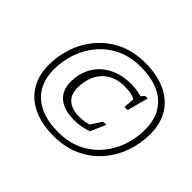

<svg xmlns="http://www.w3.org/2000/svg" viewBox="-154 -939 1181 1181"><g transform="rotate(45 436.0 -349.0)"><path d="M455 -185.5Q477 -185.5 503.2 -190Q529.5 -194.5 552.5 -205L514.5 -169L580 -268.5H607L564 -169.5Q537.5 -159.5 507.5 -154Q477.5 -148.5 444.5 -148.5Q386 -148.5 345 -166.8Q304 -185 283.2 -221.2Q262.5 -257.5 264.5 -310.5Q265.5 -360.5 284 -404.8Q302.5 -449 337.2 -482.5Q372 -516 422 -535.2Q472 -554.5 537 -554.5Q570.5 -554.5 598.8 -549.2Q627 -544 649 -534L621.5 -530.5L650.5 -563.5H672.5L635.5 -425.5H608.5L615 -526L628 -488Q605 -503.5 580.5 -509.8Q556 -516 520.5 -516Q471 -516 434 -500.2Q397 -484.5 372 -456.8Q347 -429 334.2 -392Q321.5 -355 320 -312.5Q318 -248.5 353.5 -217Q389 -185.5 455 -185.5ZM430 -27Q518 -27 586.2 -59.2Q654.5 -91.5 701.8 -146.8Q749 -202 773 -271.5Q797 -341 797 -416Q797 -497 762.8 -554.2Q728.5 -611.5 663.2 -641.2Q598 -671 505 -671Q417 -671 348.8 -638.8Q280.5 -606.5 233.2 -551.2Q186 -496 161.8 -426.5Q137.5 -357 137.5 -282Q137.5 -201 171.8 -144Q206 -87 271.5 -57Q337 -27 430 -27ZM507.5 -708Q611.5 -708 685.8 -673.5Q760 -639 799.5 -574.5Q839 -510 839 -419Q839 -335.5 811.5 -258.5Q784 -181.5 731 -121Q678 -60.5 601.5 -25.2Q525 10 427 10Q323 10 249 -24.5Q175 -59 135.2 -123.8Q95.5 -188.5 95.5 -279Q95.5 -362.5 123.2 -439.5Q151 -516.5 204 -577Q257 -637.5 333.5 -672.8Q410 -708 507.5 -708Z"/></g></svg>

Font: Newsreader 9pt Light
Style: Italic
Weight: 300
Italic angle: -17°
Designer: Hugues Gentile
Foundry: Production Type
Version: Version 1.003